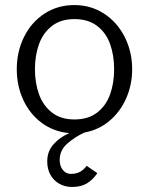

<svg xmlns="http://www.w3.org/2000/svg" viewBox="-20 -514 585 754"><path d="M214.4 113.8Q214.4 138.7 227.1 153.8Q239.7 168.9 258.3 168.9Q278.8 168.9 293.7 161.1Q308.6 153.3 320.3 137.2L362.3 166Q344.2 192.4 321 206.3Q297.9 220.2 263.2 220.2Q235.4 220.2 213.1 207.8Q190.9 195.3 178.2 172.6Q165.5 149.9 165.5 120.1Q165.5 79.6 190.7 52Q215.8 24.4 252 8.8Q191.4 3.4 144.5 -31Q97.7 -65.4 71.8 -120.8Q45.9 -176.3 45.9 -242.2Q45.9 -311.5 74.5 -369.1Q103 -426.8 154.5 -460.4Q206.1 -494.1 272 -494.1Q336.9 -494.1 388.7 -460.4Q440.4 -426.8 469.7 -368.9Q499 -311 499 -242.2Q499 -180.7 475.3 -127.4Q451.7 -74.2 409.2 -38.8Q366.7 -3.4 312 6.3Q275.9 22.5 245.1 49.1Q214.4 75.7 214.4 113.8ZM272 -44.9Q326.7 -44.9 361.6 -72Q396.5 -99.1 412.4 -143.6Q428.2 -188 428.2 -242.2Q428.2 -296.4 412.4 -340.8Q396.5 -385.3 361.6 -412.1Q326.7 -439 272 -439Q218.8 -439 184.1 -412.1Q149.4 -385.3 133.3 -340.8Q117.2 -296.4 117.2 -242.2Q117.2 -188 133.3 -143.6Q149.4 -99.1 184.1 -72Q218.8 -44.9 272 -44.9Z"/></svg>

Font: Acari Sans Light
Style: Regular
Weight: 300
Designer: Alfredo Marco Pradil and Stefan Peev
Foundry: Hanken Design Co.
Version: Version 1.045;January 11, 2019;FontCreator 11.5.0.2425 64-bi